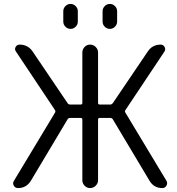

<svg xmlns="http://www.w3.org/2000/svg" viewBox="-20 -957 903 977"><path d="M502 -900Q502 -915 513 -926Q524 -937 539 -937Q554 -937 565 -926Q576 -915 576 -900V-847Q576 -832 565 -821Q554 -810 539 -810Q524 -810 513 -821Q502 -832 502 -847ZM302 -900Q302 -915 313 -926Q324 -937 339 -937Q354 -937 365 -926Q376 -915 376 -900V-847Q376 -832 365 -821Q354 -810 339 -810Q324 -810 313 -821Q302 -832 302 -847ZM72 0Q57 0 50 -12.5Q43 -25 51 -37L260 -384Q264 -390 259 -398L61 -695Q53 -706 59.5 -718Q66 -730 80 -730Q122 -730 146 -695L324 -432Q329 -425 337 -425H390Q399 -425 399 -433V-690Q399 -706 410.5 -718Q422 -730 438.5 -730Q455 -730 467 -718Q479 -706 479 -690V-433Q479 -425 488 -425H541Q548 -425 554 -432L732 -695Q755 -730 798 -730Q811 -730 817.5 -718Q824 -706 817 -695L619 -398Q613 -390 618 -384L827 -37Q834 -25 827 -12.5Q820 0 806 0Q763 0 741 -37L554 -350Q549 -357 541 -357H488Q479 -357 479 -349V-40Q479 -24 467 -12Q455 0 438.5 0Q422 0 410.5 -12Q399 -24 399 -40V-349Q399 -357 390 -357H337Q328 -357 324 -350L137 -37Q114 0 72 0Z"/></svg>

Font: Rounded Mplus 1c
Style: Regular
Weight: 400
Version: Version 1.059.20150529